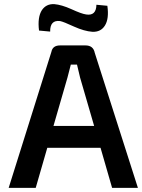

<svg xmlns="http://www.w3.org/2000/svg" viewBox="-20 -910 688 930"><path d="M500 -882Q509 -819 488 -786Q468 -754 427 -756Q388 -759 339 -781Q287 -805 271 -808Q222 -814 223 -757L169 -762Q161 -827 183 -861Q204 -892 243 -890Q278 -887 325 -866Q375 -843 397 -840Q446 -832 447 -887ZM209 -194 153 0H22L229 -659Q235 -690 271 -690H394Q432 -690 439 -654L648 0H523L467 -194ZM368 -534 353 -597H323Q318 -576 307 -535L239 -300H436Z"/></svg>

Font: Taylor Sans Upright Semi Bold
Style: Regular
Weight: 600
Italic angle: -8°
Designer: Natanael Gama
Version: Version 1.001 September 8, 2015